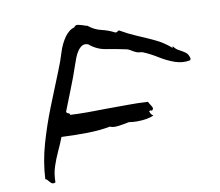

<svg xmlns="http://www.w3.org/2000/svg" viewBox="-77 -763 1003 874"><g transform="rotate(-10 425.0 -325.5)"><path d="M815 -428Q812 -427 812 -425Q812 -423 812 -423Q777 -416 742 -428Q707 -440 672.5 -461.5Q638 -483 606 -496Q600 -498 593 -498.5Q586 -499 579 -501Q566 -506 555 -513.5Q544 -521 532 -523Q486 -533 443.5 -539.5Q401 -546 367 -575Q351 -581 339.5 -574.5Q328 -568 319 -555Q309 -541 302.5 -523Q296 -505 291 -491Q274 -440 253 -388Q232 -336 214 -289Q219 -282 224 -281.5Q229 -281 231 -273Q269 -271 312 -271Q355 -271 400 -272Q448 -272 496.5 -272.5Q545 -273 590 -270Q591 -266 593.5 -262.5Q596 -259 598 -255Q603 -248 606 -241Q609 -234 600 -227Q596 -231 591.5 -229Q587 -227 587 -227Q589 -222 591.5 -216Q594 -210 603 -205Q590 -198 569 -194.5Q548 -191 526 -191Q504 -191 489 -194Q487 -194 482 -193Q464 -189 439 -185.5Q414 -182 399 -189Q353 -180 294 -179Q235 -178 174 -181Q162 -150 147.5 -119Q133 -88 122 -54.5Q111 -21 111 18Q99 23 93 18Q87 13 82 7Q79 3 75.5 -0.5Q72 -4 68 -4Q72 -84 95 -164.5Q118 -245 149.5 -324.5Q181 -404 212 -480Q229 -521 240.5 -559.5Q252 -598 274 -629Q282 -640 293.5 -649.5Q305 -659 318 -662Q324 -673 336.5 -670.5Q349 -668 361 -664Q366 -662 370.5 -660.5Q375 -659 378 -659Q404 -637 438 -629Q472 -621 497 -607Q502 -606 504.5 -607Q507 -608 509 -610Q513 -613 516 -613Q554 -591 593 -574.5Q632 -558 670.5 -540Q709 -522 742 -493Q744 -493 744 -497Q744 -501 744 -501Q754 -485 769 -477.5Q784 -470 797.5 -460.5Q811 -451 815 -428Z"/></g></svg>

Font: Yuji Boku
Style: Regular
Weight: 400
Designer: Kataoka Yuji
Foundry: Kinuta Font Factory
Version: Version 3.002